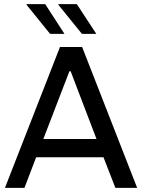

<svg xmlns="http://www.w3.org/2000/svg" viewBox="-20 -915 692 935"><path d="M200 -895 294 -750H224L109 -892L110 -895ZM354 -895 449 -750H379L264 -892L265 -895ZM542 0 484 -149H156L99 0H4L272 -686H380L648 0ZM450 -238 324 -568H318L191 -238Z"/></svg>

Font: Chivo
Style: Regular
Weight: 400
Designer: Hector Gatti
Foundry: Omnibus-Type
Version: Version 1.007;PS 001.007;hotconv 1.0.88;makeotf.lib2.5.64775